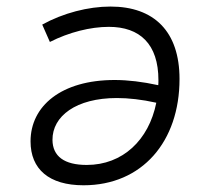

<svg xmlns="http://www.w3.org/2000/svg" viewBox="-20 -547 626 577"><path d="M231 9.8C407.2 9.8 519.5 -121.6 519.5 -309.6C519.5 -453.1 442.4 -527.3 312 -527.3C245.1 -527.3 169.9 -507.8 106.9 -473.1L129.9 -420.9C187.5 -450.2 252 -466.3 307.1 -466.3C400.4 -466.3 456.1 -414.6 456.1 -306.2C456.1 -301.3 456.1 -296.4 455.6 -291C408.2 -301.3 364.3 -306.6 324.7 -306.6C164.1 -306.6 71.8 -228.5 71.8 -122.1C71.8 -38.6 127.4 9.8 231 9.8ZM449.7 -238.3C427.2 -126 348.6 -51.3 240.7 -51.3C173.3 -51.3 138.2 -77.1 137.7 -126.5C137.2 -197.8 208.5 -252.4 331.1 -252.4C366.2 -252.4 405.8 -248 449.7 -238.3Z"/></svg>

Font: Cascadia Mono PL Light
Style: Italic
Weight: 300
Italic angle: -10°
Monospace: yes
Designer: Aaron Bell
Foundry: Saja Typeworks
Version: Version 2404.023